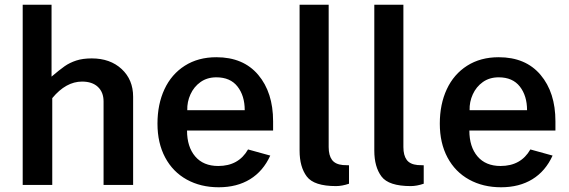

<svg xmlns="http://www.w3.org/2000/svg" viewBox="-20 -782 2405 812"><path d="M76 -762V0H201V-367C239.7 -413.7 281.7 -437 327 -437C355.7 -437 378 -429.5 394 -414.5C410 -399.5 418 -379 418 -353V0H543V-373C543 -421 526.8 -460 494.5 -490C462.2 -520 420 -535 368 -535C342.7 -535 320.8 -532 302.5 -526C284.2 -520 267.8 -512 253.5 -502C239.2 -492 220.7 -477.3 198 -458V-762Z M805.5 -120.5C782.5 -147.5 771 -184 771 -230H1135V-269C1135 -350.3 1114 -415.8 1072 -465.5C1030 -515.2 971 -540 895 -540C843.7 -540 799.2 -528 761.5 -504C723.8 -480 695.2 -446.8 675.5 -404.5C655.8 -362.2 646 -313.7 646 -259C646 -204.3 656.8 -156.7 678.5 -116C700.2 -75.3 730.7 -44.2 770 -22.5C809.3 -0.8 854.3 10 905 10C956.3 10 1000.5 -1.3 1037.5 -24C1074.5 -46.7 1103 -80 1123 -124L1029 -150C1002.3 -103.3 960.3 -80 903 -80C861 -80 828.5 -93.5 805.5 -120.5ZM1015 -316H772C771.3 -339.3 775.8 -361.7 785.5 -383C795.2 -404.3 809.3 -421.7 828 -435C846.7 -448.3 869 -455 895 -455C934.3 -455 964.2 -442 984.5 -416C1004.8 -390 1015 -356.7 1015 -316Z M1277.5 -35.5C1297.8 -8.5 1339 5 1401 5C1417.7 5 1436 1.7 1456 -5V-83L1430 -84C1408.7 -86 1393.3 -93.3 1384 -106C1374.7 -118.7 1370 -136.7 1370 -160V-762H1247V-145C1247 -99 1257.2 -62.5 1277.5 -35.5Z M1593.5 -35.5C1613.8 -8.5 1655 5 1717 5C1733.7 5 1752 1.7 1772 -5V-83L1746 -84C1724.7 -86 1709.3 -93.3 1700 -106C1690.7 -118.7 1686 -136.7 1686 -160V-762H1563V-145C1563 -99 1573.2 -62.5 1593.5 -35.5Z M1999.5 -120.5C1976.5 -147.5 1965 -184 1965 -230H2329V-269C2329 -350.3 2308 -415.8 2266 -465.5C2224 -515.2 2165 -540 2089 -540C2037.7 -540 1993.2 -528 1955.5 -504C1917.8 -480 1889.2 -446.8 1869.5 -404.5C1849.8 -362.2 1840 -313.7 1840 -259C1840 -204.3 1850.8 -156.7 1872.5 -116C1894.2 -75.3 1924.7 -44.2 1964 -22.5C2003.3 -0.8 2048.3 10 2099 10C2150.3 10 2194.5 -1.3 2231.5 -24C2268.5 -46.7 2297 -80 2317 -124L2223 -150C2196.3 -103.3 2154.3 -80 2097 -80C2055 -80 2022.5 -93.5 1999.5 -120.5ZM2209 -316H1966C1965.3 -339.3 1969.8 -361.7 1979.5 -383C1989.2 -404.3 2003.3 -421.7 2022 -435C2040.7 -448.3 2063 -455 2089 -455C2128.3 -455 2158.2 -442 2178.5 -416C2198.8 -390 2209 -356.7 2209 -316Z"/></svg>

Font: Morrison SemiBold
Style: Regular
Weight: 600
Designer: Pablo Impallari, Rodrigo Fuenzalida (Modified by Dan O. Williams)
Version: Version 0.030; ttfautohint (v1.8.1)